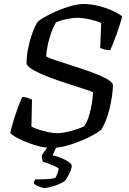

<svg xmlns="http://www.w3.org/2000/svg" viewBox="-20 -740 643 960"><path d="M236 0Q214 0 184.5 -6.5Q155 -13 124.5 -24.5Q94 -36 69 -49Q44 -62 31 -75Q37 -101 47.5 -136Q58 -171 70 -203Q82 -235 91 -255Q105 -255 118 -250.5Q131 -246 140 -242L137 -107Q152 -99 175.5 -91.5Q199 -84 223 -79Q247 -74 266 -74Q285 -74 311 -79.5Q337 -85 361.5 -93Q386 -101 400 -108Q414 -126 424.5 -159.5Q435 -193 440 -226.5Q445 -260 445 -279Q432 -285 396.5 -296.5Q361 -308 315.5 -322.5Q270 -337 225.5 -354Q181 -371 150 -388Q119 -405 113 -420Q112 -453 120 -494.5Q128 -536 141.5 -574Q155 -612 171 -634Q197 -653 238.5 -673Q280 -693 323 -706.5Q366 -720 399 -720Q433 -720 470 -711Q507 -702 539 -688Q571 -674 591 -658Q585 -634 574 -601Q563 -568 551 -537Q539 -506 531 -489Q514 -489 501 -493Q488 -497 481 -500L486 -625Q461 -636 428 -643.5Q395 -651 362 -651Q346 -651 315 -645Q284 -639 260 -628Q241 -597 227 -548Q213 -499 211 -458Q226 -449 262.5 -437Q299 -425 345 -410.5Q391 -396 435 -380Q479 -364 509.5 -348Q540 -332 545 -316Q543 -261 528.5 -199.5Q514 -138 487 -92Q473 -80 445 -64.5Q417 -49 381.5 -34.5Q346 -20 308 -10Q270 0 236 0ZM203 200Q196 200 184 196Q172 192 161.5 186.5Q151 181 149 176Q151 168 151.5 166Q152 164 157 157Q187 157 210.5 156Q234 155 256 150Q263 139 267.5 126Q272 113 274 103Q265 95 239.5 84.5Q214 74 195 69Q194 65 191 56Q188 47 190 35Q201 20 215 -1Q229 -22 242 -37H276L243 37Q265 41 287.5 50.5Q310 60 324.5 70.5Q339 81 339 90Q339 97 333 112.5Q327 128 318.5 143.5Q310 159 303 166Q279 181 248 190.5Q217 200 203 200Z"/></svg>

Font: Texturina
Style: Italic
Weight: 400
Italic angle: -11°
Designer: Guillermo Torres Carreño
Foundry: Omnibus-Type
Version: Version 1.002; ttfautohint (v1.8.3)